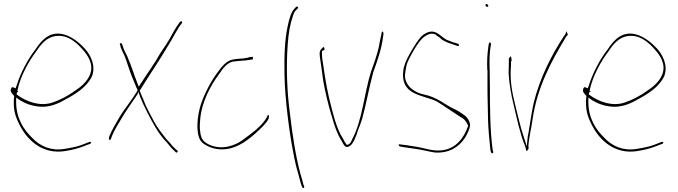

<svg xmlns="http://www.w3.org/2000/svg" viewBox="-20 -729 3401 963"><path d="M35 -281C30 -271 41 -258 51 -248V-239H50C46 -181 55 -149 76 -107C119 -19 198 45 304 29C338 24 370 16 396 6C408 1 421 -4 433 -8C434 -8 436 -10 437 -16V-17C438 -18 435 -16 436 -17H428L392 -3C367 7 333 13 302 18C237 29 180 4 142 -37C99 -78 61 -136 61 -217V-240L79 -227C108 -209 141 -197 180 -194C227 -190 272 -209 306 -229C359 -257 417 -293 442 -348C461 -401 435 -453 404 -487C376 -517 341 -544 305 -555C235 -576 192 -534 157 -480C121 -435 83 -364 63 -299L58 -286L46 -291C41 -293 39 -292 35 -283ZM63 -256 67 -271V-268H71V-273H67C82 -348 125 -423 163 -473C188 -511 216 -542 258 -548C317 -557 362 -518 395 -480C418 -454 453 -408 431 -354C417 -320 386 -293 358 -275C322 -249 285 -229 244 -215C181 -193 109 -220 64 -255ZM442 -347Z M526 -37C526 -30 526 -26 532 -28C534 -29 536 -30 536 -31L540 -42V-43C552 -74 573 -108 592 -139C605 -162 630 -198 662 -245C667 -251 672 -259 675 -268L682 -245C692 -220 705 -192 717 -169C743 -118 771 -64 808 -24C826 -5 839 15 853 26L863 36H866C868 36 872 33 872 28C873 29 870 27 869 26L861 19C856 15 848 6 840 -2V-3C834 -11 825 -21 814 -32C792 -60 771 -86 753 -119C735 -153 713 -191 698 -232L681 -273L685 -281C734 -360 776 -420 825 -503C845 -535 856 -558 876 -590V-591L893 -614C894 -616 894 -616 894 -618C892 -624 888 -622 883 -620L867 -597C846 -566 838 -543 816 -510C806 -495 795 -478 784 -462C752 -405 722 -366 686 -310L676 -294L669 -312C652 -354 638 -403 620 -442V-443C612 -462 602 -475 596 -497L592 -509V-510C590 -512 579 -515 581 -508L582 -507L585 -493C587 -486 591 -479 595 -469C607 -447 615 -422 624 -394C636 -356 650 -325 665 -288C667 -285 669 -284 669 -278V-273C642 -229 595 -169 582 -146C562 -113 541 -76 529 -47ZM595 -469C595 -469 595 -468 595 -468C595 -468 595 -469 595 -469ZM702 -234C702 -235 698 -234 697 -234C697 -234 697 -233 697 -233C697 -233 702 -234 702 -234Z M984 -71C981 -87 982 -108 984 -130C992 -221 1038 -303 1080 -359C1100 -389 1118 -412 1147 -420H1149C1158 -421 1167 -422 1174 -423C1190 -425 1213 -425 1225 -428H1226C1237 -430 1244 -430 1248 -431C1250 -442 1248 -444 1246 -444C1244 -444 1240 -444 1235 -443H1234C1224 -440 1218 -438 1201 -436C1180 -434 1164 -434 1146 -430C1117 -424 1096 -400 1072 -367C1041 -327 1006 -261 988 -207C970 -152 960 -67 985 -25C999 -3 1042 18 1084 20C1153 24 1212 -16 1260 -59C1285 -82 1317 -111 1327 -133C1330 -143 1329 -150 1328 -152H1327L1326 -153C1325 -153 1321 -150 1320 -145V-144C1295 -96 1240 -59 1196 -26C1159 1 1092 26 1028 -4C1002 -17 987 -31 984 -71ZM1149 -422Z M1407 -351C1409 -236 1430 -73 1449 26C1458 76 1467 114 1476 143C1484 172 1488 191 1491 197V198L1496 211C1503 217 1506 214 1506 206L1501 195V194C1499 186 1495 168 1486 140C1463 54 1447 -50 1434 -161C1419 -273 1415 -396 1423 -505C1428 -569 1434 -604 1449 -648C1453 -660 1455 -669 1464 -677L1473 -686C1473 -686 1475 -689 1475 -690C1475 -694 1473 -696 1469 -696C1468 -696 1466 -695 1466 -695L1457 -686C1442 -671 1430 -635 1423 -598C1408 -531 1405 -446 1407 -351ZM1464 -677Z M1584 -446C1590 -410 1595 -366 1601 -325C1611 -268 1627 -199 1644 -146C1657 -99 1672 -55 1692 -25C1705 1 1714 17 1735 3C1751 -7 1766 -43 1776 -77C1783 -95 1791 -114 1797 -135C1817 -207 1831 -291 1852 -366V-368L1853 -369C1872 -422 1894 -485 1901 -542L1903 -556C1904 -561 1903 -562 1903 -563V-564C1900 -572 1898 -571 1897 -571C1895 -570 1893 -564 1893 -557L1890 -544C1888 -535 1885 -522 1882 -504C1874 -460 1856 -412 1841 -370C1807 -263 1797 -125 1748 -34C1744 -24 1736 -3 1721 -3H1718C1713 -15 1709 -14 1702 -31C1666 -84 1648 -169 1630 -240C1618 -293 1609 -347 1602 -398C1598 -422 1595 -438 1595 -457V-472C1599 -476 1605 -477 1608 -479C1608 -486 1605 -494 1603 -494C1600 -493 1601 -493 1601 -490H1598C1586 -478 1581 -472 1584 -446ZM1748 -35C1748 -35 1748 -34 1748 -34C1748 -34 1748 -35 1748 -35Z M1980 -5C1979 -4 1980 2 1984 5L1998 8C2023 11 2048 16 2072 19C2102 23 2133 32 2162 36C2232 40 2281 10 2313 -39C2323 -55 2336 -82 2338 -102C2334 -131 2319 -146 2295 -161L2294 -162H2293C2284 -169 2274 -175 2259 -182C2243 -189 2228 -199 2212 -208C2186 -225 2159 -240 2130 -249L2091 -259C2070 -265 2045 -280 2031 -297C2020 -311 2011 -326 2011 -354V-356L2012 -357C2013 -369 2015 -384 2019 -401V-402C2024 -420 2036 -443 2056 -478C2076 -512 2093 -534 2107 -544C2125 -557 2144 -566 2166 -555L2167 -554V-553L2189 -538V-537C2203 -523 2225 -515 2253 -506L2273 -499H2274C2277 -499 2279 -498 2281 -498C2283 -506 2280 -509 2279 -509L2257 -516H2255C2242 -521 2231 -525 2219 -530C2200 -541 2188 -554 2171 -564C2147 -576 2127 -571 2102 -554C2090 -545 2072 -522 2050 -485C2028 -448 2014 -420 2010 -405C2003 -387 2002 -371 2001 -355C2001 -251 2100 -253 2167 -222H2168C2204 -200 2248 -169 2287 -144C2306 -135 2317 -123 2326 -103L2329 -99L2328 -98C2308 -38 2268 14 2203 24C2154 32 2112 14 2074 8C2050 5 2024 -1 2001 -3L1985 -5ZM2001 -354C2001 -354 2000 -354 2000 -354C2000 -354 2001 -354 2001 -354ZM2287 -145Z M2415 -702C2415 -699 2419 -695 2424 -695C2429 -695 2429 -695 2429 -700C2429 -703 2424 -709 2421 -709C2417 -709 2415 -707 2415 -702ZM2424 -378 2425 -377V-302C2425 -275 2425 -246 2426 -216L2428 -123C2429 -83 2436 -6 2440 25L2443 36C2448 41 2454 42 2454 33L2451 23V22C2438 -71 2437 -196 2437 -302C2437 -329 2436 -353 2436 -377C2434 -422 2435 -470 2443 -508C2443 -509 2443 -510 2441 -513C2432 -525 2430 -499 2429 -492V-490C2424 -458 2422 -419 2424 -378ZM2436 -376C2436 -376 2435 -376 2435 -376C2435 -376 2436 -376 2436 -376ZM2441 -513Z M2531 -360C2535 -302 2544 -253 2556 -204C2573 -133 2589 -55 2613 2C2619 19 2619 27 2620 28C2622 31 2631 18 2631 18V14C2630 6 2630 -3 2632 -16C2637 -57 2645 -86 2651 -130C2675 -293 2745 -421 2816 -539V-540L2827 -554C2829 -557 2829 -558 2825 -562C2824 -568 2822 -571 2821 -572C2820 -571 2818 -567 2817 -560L2808 -547C2745 -452 2687 -335 2657 -214C2647 -170 2639 -111 2631 -65V-63C2629 -57 2628 -50 2627 -44L2622 5L2594 -84C2589 -102 2584 -122 2579 -142C2564 -207 2541 -277 2541 -360C2541 -373 2542 -385 2543 -399V-420C2547 -425 2547 -425 2544 -443H2543V-448C2540 -445 2536 -441 2532 -436C2533 -413 2531 -385 2531 -360ZM2543 -399Z M2905 -281C2900 -271 2911 -258 2921 -248V-239H2920C2916 -181 2925 -149 2946 -107C2989 -19 3068 45 3174 29C3208 24 3240 16 3266 6C3278 1 3291 -4 3303 -8C3304 -8 3306 -10 3307 -16V-17C3308 -18 3305 -16 3306 -17H3298L3262 -3C3237 7 3203 13 3172 18C3107 29 3050 4 3012 -37C2969 -78 2931 -136 2931 -217V-240L2949 -227C2978 -209 3011 -197 3050 -194C3097 -190 3142 -209 3176 -229C3229 -257 3287 -293 3312 -348C3331 -401 3305 -453 3274 -487C3246 -517 3211 -544 3175 -555C3105 -576 3062 -534 3027 -480C2991 -435 2953 -364 2933 -299L2928 -286L2916 -291C2911 -293 2909 -292 2905 -283ZM2933 -256 2937 -271V-268H2941V-273H2937C2952 -348 2995 -423 3033 -473C3058 -511 3086 -542 3128 -548C3187 -557 3232 -518 3265 -480C3288 -454 3323 -408 3301 -354C3287 -320 3256 -293 3228 -275C3192 -249 3155 -229 3114 -215C3051 -193 2979 -220 2934 -255ZM3312 -347Z"/></svg>

Font: Stray Cat
Style: HlCn
Weight: 100
Version: Version 1.0